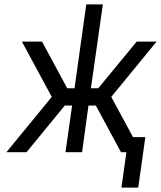

<svg xmlns="http://www.w3.org/2000/svg" viewBox="-20 -688 728 868"><path d="M79 -500 214 -250 9 0H100L305 -250L170 -500ZM688 -500H598L392 -250L527 0H618L483 -250ZM370 -668 317 -289H242L230 -211H306L276 0H351L380 -211H456L467 -289H391L445 -668ZM529 160H605L637 -68H561Z"/></svg>

Font: Unageo
Style: Regular-Italic
Weight: 400
Designer: Richard Sepsi
Foundry: Richard Sepsi
Version: Version 2.000